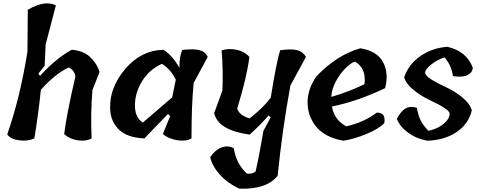

<svg xmlns="http://www.w3.org/2000/svg" viewBox="-20 -851 2923 1161"><path d="M582 -416 539 -307Q527 -165 534 -14Q500 5 450.5 -2.5Q401 -10 368 -40Q383 -161 436 -389Q429 -428 396 -443Q316 -407 227 -308Q214 -176 188 -14Q146 5 93 -3Q40 -11 24 -39Q102 -262 146 -539L148 -792Q203 -823 243 -829Q283 -835 318 -819L256 -582L250 -453L212 -406L222 -392Q315 -495 413 -550Q484 -545 525.5 -505.5Q567 -466 582 -416Z M996 -162 853 -14Q749 -18 697.5 -69Q646 -120 646 -201Q644 -326 739.5 -436.5Q835 -547 968 -550Q1020 -519 1065 -441V-442Q1065 -514 1082 -549Q1151 -557 1186 -548Q1221 -539 1236 -507L1151 -349Q1138 -220 1138 -14Q1106 5 1052.5 -3Q999 -11 965 -41L1009 -149ZM844 -110Q906 -163 1021 -262L1043 -369Q1013 -432 959 -465Q883 -431 839.5 -360.5Q796 -290 796 -214Q796 -138 844 -110Z M1275 -167 1325 -304Q1330 -431 1320 -546Q1360 -560 1408.5 -550.5Q1457 -541 1488 -507Q1474 -389 1414 -193Q1423 -172 1439 -159Q1455 -146 1489 -135Q1570 -197 1617 -260Q1653 -483 1674 -547Q1741 -557 1777 -547.5Q1813 -538 1830 -507L1736 -334Q1686 -61 1659 211Q1595 295 1427 290Q1355 256 1309 204.5Q1263 153 1251 99Q1281 55 1320.5 40.5Q1360 26 1394 46Q1408 139 1473 199Q1511 202 1526 184Q1546 98 1573 -60L1617 -141L1604 -153Q1564 -105 1490 -37Q1299 -63 1275 -167Z M2159 -559Q2259 -543 2295.5 -476.5Q2332 -410 2309 -318Q2141 -238 1987 -207Q2001 -126 2074 -87Q2185 -113 2258 -170Q2314 -172 2304 -107Q2272 -72 2195 -40.5Q2118 -9 2056 0Q1945 -20 1891.5 -85.5Q1838 -151 1840 -241Q1843 -316 1892 -388Q2017 -519 2159 -559ZM1984 -268V-265Q2092 -297 2184 -342Q2196 -439 2127 -478L2110 -472Q2056 -435 2021 -377Q1986 -319 1984 -268Z M2699 -164Q2699 -190 2574 -248Q2527 -270 2481.5 -306.5Q2436 -343 2424 -383Q2450 -462 2522.5 -512Q2595 -562 2686 -568Q2803 -540 2839 -441Q2836 -410 2805 -396Q2774 -382 2719 -391Q2709 -458 2668 -504Q2624 -490 2587.5 -461Q2551 -432 2551 -412.5Q2551 -393 2590.5 -369Q2630 -345 2679.5 -322.5Q2729 -300 2775.5 -262Q2822 -224 2833 -183Q2812 -100 2740.5 -52Q2669 -4 2564 0Q2498 -12 2448 -48.5Q2398 -85 2380 -132Q2401 -175 2429.5 -193.5Q2458 -212 2501 -199Q2509 -151 2524.5 -121Q2540 -91 2571 -60Q2627 -72 2663 -102.5Q2699 -133 2699 -164Z"/></svg>

Font: Tillana SemiBold
Style: Regular
Weight: 600
Designer: Lipi Raval (Devanagari, Latin), Jonny Pinhorn (Latin)
Foundry: Indian Type Foundry
Version: Version 2.003;PS 1.0;hotconv 1.0.79;makeotf.lib2.5.61930; tt